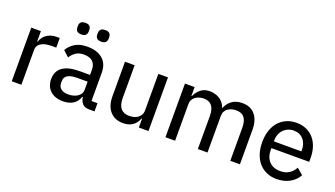

<svg xmlns="http://www.w3.org/2000/svg" viewBox="-64 -1229 3041 1742"><g transform="rotate(20 1456.5 -357.5)"><path d="M82 0V-518H175V-419H180Q186 -438 198 -456Q210 -474 228 -487.5Q246 -501 270.5 -509.5Q295 -518 326 -518H357V-425H311Q246 -425 210.5 -401.5Q175 -378 175 -340V0Z M828 0Q785 0 763.5 -24Q742 -48 737 -86H732Q716 -38 677 -13Q638 12 582 12Q501 12 456 -29.5Q411 -71 411 -143Q411 -218 465.5 -257.5Q520 -297 632 -297H730V-344Q730 -396 702 -424Q674 -452 615 -452Q569 -452 538.5 -431.5Q508 -411 488 -378L432 -429Q455 -471 501.5 -500.5Q548 -530 620 -530Q717 -530 770 -483.5Q823 -437 823 -352V-79H881V0ZM603 -63Q658 -63 694 -88Q730 -113 730 -152V-232H631Q567 -232 537.5 -213Q508 -194 508 -158V-138Q508 -102 533.5 -82.5Q559 -63 603 -63ZM529 -615Q500 -615 487 -628Q474 -641 474 -664V-678Q474 -701 487 -714Q500 -727 529 -727Q558 -727 571 -714Q584 -701 584 -678V-664Q584 -641 571 -628Q558 -615 529 -615ZM721 -615Q692 -615 679 -628Q666 -641 666 -664V-678Q666 -701 679 -714Q692 -727 721 -727Q750 -727 763 -714Q776 -701 776 -678V-664Q776 -641 763 -628Q750 -615 721 -615Z M1309 -85H1304Q1297 -66 1285.5 -48.5Q1274 -31 1256.5 -17.5Q1239 -4 1215 4Q1191 12 1159 12Q1079 12 1033 -40Q987 -92 987 -187V-518H1080V-201Q1080 -69 1190 -69Q1212 -69 1233.5 -74.5Q1255 -80 1271.5 -92Q1288 -104 1298.5 -122Q1309 -140 1309 -164V-518H1402V0H1309Z M1566 0V-518H1659V-433H1664Q1681 -473 1715.5 -501.5Q1750 -530 1802 -530Q1854 -530 1896.5 -505Q1939 -480 1959 -425H1961Q1975 -467 2014.5 -498.5Q2054 -530 2119 -530Q2197 -530 2241 -478Q2285 -426 2285 -331V0H2192V-317Q2192 -383 2166.5 -416Q2141 -449 2087 -449Q2064 -449 2043.5 -443Q2023 -437 2007 -425.5Q1991 -414 1981.5 -396.5Q1972 -379 1972 -355V0H1879V-317Q1879 -449 1775 -449Q1753 -449 1732 -443Q1711 -437 1695 -425.5Q1679 -414 1669 -396.5Q1659 -379 1659 -355V0Z M2641 12Q2587 12 2543.5 -7.5Q2500 -27 2469.5 -62Q2439 -97 2422.5 -147Q2406 -197 2406 -259Q2406 -320 2422.5 -370.5Q2439 -421 2469.5 -456Q2500 -491 2543.5 -510.5Q2587 -530 2641 -530Q2695 -530 2737.5 -510.5Q2780 -491 2809 -457Q2838 -423 2853 -376Q2868 -329 2868 -275V-236H2503V-215Q2503 -150 2541 -108.5Q2579 -67 2649 -67Q2698 -67 2733 -89Q2768 -111 2789 -151L2849 -100Q2822 -49 2768 -18.5Q2714 12 2641 12ZM2641 -455Q2611 -455 2585.5 -444Q2560 -433 2541.5 -413.5Q2523 -394 2513 -367Q2503 -340 2503 -308V-301H2769V-311Q2769 -376 2734.5 -415.5Q2700 -455 2641 -455Z"/></g></svg>

Font: IBM Plex Sans Thai Text
Style: Regular
Weight: 450
Designer: Mike Abbink, Paul van der Laan, Pieter van Rosmalen, Ben Mitchell, Mark Frömberg
Foundry: Bold Monday
Version: Version 1.1